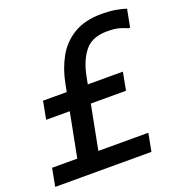

<svg xmlns="http://www.w3.org/2000/svg" viewBox="-132 -845 904 958"><g transform="rotate(-20 319.5 -366.0)"><path d="M138 -30 223 -467Q237 -540 270 -600Q303 -660 362 -696Q421 -732 511 -732Q552 -732 584.5 -726.5Q617 -721 640 -713L622 -619H613Q596 -627 571.5 -634Q547 -641 507 -641Q428 -641 389.5 -594Q351 -547 335 -468L250 -30ZM71 -330 89 -425H513L495 -330ZM-1 0 17 -95H528L510 0Z"/></g></svg>

Font: Kufam Medium
Style: Italic
Weight: 500
Italic angle: -11°
Designer: Artur Schmal
Foundry: Original Type
Version: Version 1.301; ttfautohint (v1.8.3)